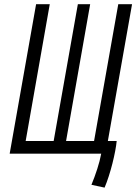

<svg xmlns="http://www.w3.org/2000/svg" viewBox="-20 -713 633 891"><path d="M406.2 0H449.7C441.9 43.5 423.3 99.1 404.3 144.5L465.3 157.7C492.7 93.8 516.6 -6.3 521.5 -58.6H480.5L592.8 -693.4H528.8L416.5 -58.6H286.6L398.4 -693.4H341.3L229 -58.6H99.1L210.9 -693.4H147.5L24.9 0Z"/></svg>

Font: Cascadia Code NF Light
Style: Italic
Weight: 300
Italic angle: -10°
Monospace: yes
Designer: Aaron Bell
Foundry: Saja Typeworks
Version: Version 2404.023